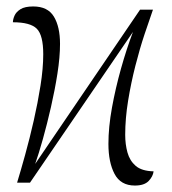

<svg xmlns="http://www.w3.org/2000/svg" viewBox="-20 -566 533 595"><path d="M398 9Q354 9 335 -27Q316 -63 316 -120Q316 -172 327 -232.5Q338 -293 355 -353.5Q372 -414 392 -467L73 0H33Q44 -36 58 -86.5Q72 -137 84.5 -192Q97 -247 105.5 -300.5Q114 -354 114 -398Q114 -457 94 -477Q74 -497 20 -497Q20 -506 25 -517.5Q30 -529 43.5 -537.5Q57 -546 83 -546Q128 -546 147 -514.5Q166 -483 166 -430Q166 -389 158 -338Q150 -287 138 -234.5Q126 -182 113 -135.5Q100 -89 89 -58L414 -536H454Q443 -505 428 -460Q413 -415 399.5 -362Q386 -309 377 -254Q368 -199 368 -148Q368 -119 375 -93.5Q382 -68 400.5 -52Q419 -36 456 -35Q454 -19 440.5 -5Q427 9 398 9Z"/></svg>

Font: Noto Serif Display Condensed Light
Style: Regular
Weight: 300
Width: 3
Designer: Monotype Design Team
Foundry: Monotype Imaging Inc.
Version: Version 2.009